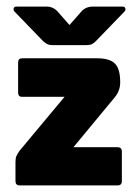

<svg xmlns="http://www.w3.org/2000/svg" viewBox="-20 -563 401 583"><path d="M191 -487 228 -529Q241 -543 262 -543H352Q359 -543 360.5 -537.5Q362 -532 358 -528L271 -438Q264 -431 258 -428.5Q252 -426 242 -426H140Q130 -426 124.5 -428.5Q119 -431 111 -438L24 -528Q20 -532 21.5 -537.5Q23 -543 30 -543H121Q141 -543 154 -529ZM203 -116H337Q350 -116 350 -103V-13Q350 0 337 0H40Q27 0 27 -13V-71Q27 -83 30 -89.5Q33 -96 40 -106L176 -269H47Q35 -269 35 -282V-373Q35 -386 47 -386H275Q313 -386 329 -370Q345 -354 345 -313Q345 -287 328 -267Z"/></svg>

Font: Zain Black
Style: Regular
Weight: 900
Designer: Zain,Boutros
Foundry: Mobile Telecommunications Company (Zain), 2024
Version: Version 1.50; ttfautohint (v1.8.4)